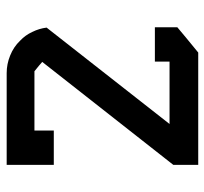

<svg xmlns="http://www.w3.org/2000/svg" viewBox="-40 -600 640 601"><g transform="rotate(-90 280.5 -300.0)"><path d="M387.7 -135.7Q387.7 -135.7 387.7 -135.7Q423.8 -135.7 495.1 -135.7Q495.1 -112.3 495.1 -65.4Q468.8 -43 416 0Q298.8 0 64.5 0Q64.5 -26.4 64.5 -78.1Q171.9 -214.8 386.7 -488.3Q377 -497.1 357.4 -512.7Q357.4 -512.7 356.4 -512.7Q294.9 -512.7 171.9 -512.7Q171.9 -492.2 171.9 -452.1Q136.7 -452.1 64.5 -452.1Q64.5 -501 64.5 -599.6Q160.2 -599.6 351.6 -599.6Q379.9 -599.6 406.2 -588.9Q433.6 -578.1 453.1 -557.6Q470.7 -541 480.5 -519.5Q491.2 -498 494.1 -474.6Q393.6 -345.7 192.4 -89.8Q257.8 -89.8 387.7 -89.8Q387.7 -100.6 387.7 -112.3Q387.7 -124 387.7 -135.7Z"/></g></svg>

Font: Bestnet font
Style: Regular
Weight: 400
Version: Version 1.0